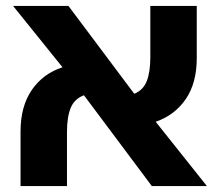

<svg xmlns="http://www.w3.org/2000/svg" viewBox="-20 -625 739 645"><path d="M49 0V-183Q49 -268 87 -323Q125 -378 190 -399L24 -605H210L431 -310Q461 -322 473 -352.5Q485 -383 485 -433V-605H641V-430Q641 -346 604 -292Q567 -238 503 -216L675 0H490L262 -305Q230 -293 217.5 -262.5Q205 -232 205 -181V0Z"/></svg>

Font: Noto Sans Hebrew Condensed ExtraBold
Style: Regular
Weight: 800
Width: 3
Designer: Monotype Design Team
Foundry: Monotype Imaging Inc.
Version: Version 2.004; ttfautohint (v1.8.4.7-5d5b)